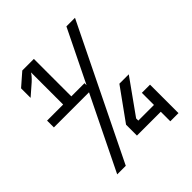

<svg xmlns="http://www.w3.org/2000/svg" viewBox="-199 -864 997 997"><g transform="rotate(-45 300.0 -365.0)"><path d="M90 0 288 -405H30V-455H148V-691Q144 -684 135 -673.5Q126 -663 115 -653L53 -599V-669L123 -730H208V-455H305V-440L447 -730H510L153 0ZM480 0V-70H305V-150L431 -325H500L365 -136V-120H480V-209H540V0Z"/></g></svg>

Font: JetBrainsMono NF
Style: Regular
Weight: 400
Designer: Philipp Nurullin, Konstantin Bulenkov
Foundry: JetBrains
Version: Version 2.251; ttfautohint (v1.8.3);Nerd Fonts 2.2.2